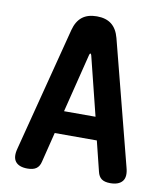

<svg xmlns="http://www.w3.org/2000/svg" viewBox="-84 -810 767 889"><g transform="rotate(10 300.0 -365.0)"><path d="M226 -281H374L305 -558Q303 -565 300 -565Q297 -565 295 -558ZM399 -174H201L166 -33Q161 -11 146.5 -0.5Q132 10 105 10Q65 10 48.5 -11Q32 -32 44 -75L194 -657Q205 -699 231 -719.5Q257 -740 300 -740Q343 -740 369 -719.5Q395 -699 406 -657L556 -75Q568 -32 551 -11Q534 10 494 10Q467 10 453 -0.5Q439 -11 434 -33Z"/></g></svg>

Font: Maple Mono
Style: Bold
Weight: 700
Monospace: yes
Designer: subframe7536
Version: Version 7.200